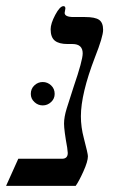

<svg xmlns="http://www.w3.org/2000/svg" viewBox="-57 -609 402 629"><path d="M231 -97.2Q231 -80.1 216.3 -47.6Q201.7 -15.1 190.9 0H-37.1L2.9 -88.9H146Q165 -88.9 165 -107.9L163.1 -125.5Q152.8 -182.1 152.8 -204.1Q152.8 -225.6 161.6 -253.9Q170.4 -282.2 184.1 -324.2Q213.9 -411.1 213.9 -434.1Q213.9 -464.8 180.2 -464.8H164.1Q136.2 -464.8 122.6 -475.8Q108.9 -486.8 108.9 -513.2Q108.9 -531.7 124 -560.3Q139.2 -588.9 150.9 -588.9Q157.2 -588.9 157.2 -581.1L154.8 -566.9Q154.8 -553.2 184.1 -553.2H221.2Q254.9 -553.2 267.8 -543.9Q280.8 -534.7 280.8 -511.2Q280.8 -488.8 253.9 -420.9Q208 -301.3 208 -228Q208 -192.4 217.8 -155.8Q231 -105.5 231 -97.2ZM43.9 -301.3Q43.9 -318.4 55.7 -329.3Q67.4 -340.3 83 -340.3Q98.6 -340.3 110.4 -329.3Q122.1 -318.4 122.1 -301.3Q122.1 -285.6 110.4 -274.7Q98.6 -263.7 83 -263.7Q67.4 -263.7 55.7 -274.7Q43.9 -285.6 43.9 -301.3Z"/></svg>

Font: Liberation Serif
Style: Italic
Weight: 400
Italic angle: -16.333°
Designer: Steve Matteson
Foundry: Ascender Corporation
Version: Version 2.1.5